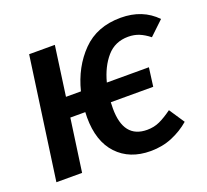

<svg xmlns="http://www.w3.org/2000/svg" viewBox="-124 -859 1105 1025"><g transform="rotate(-20 429.0 -346.0)"><path d="M731 -156 789 -69Q745 -31 689 -7.5Q633 16 566 16Q447 16 377 -58.5Q307 -133 307 -269Q307 -289 308 -299H223L181 0H35L132 -692H278L239 -411H324Q356 -539 439 -623.5Q522 -708 657 -708Q781 -708 858 -628L779 -553Q750 -576 722 -587.5Q694 -599 660 -599Q585 -599 538.5 -545.5Q492 -492 470 -408H709L695 -302H454Q453 -290 453 -267Q453 -97 587 -97Q626 -97 658.5 -112Q691 -127 731 -156Z"/></g></svg>

Font: Fira Sans SemiBold
Style: Italic
Weight: 600
Italic angle: -8°
Designer: bBox Type GmbH & Carrois Corporate GbR & Edenspiekermann AG
Foundry: bBox Type GmbH & Carrois Corporate GbR & Edenspiekermann AG
Version: Version 4.301